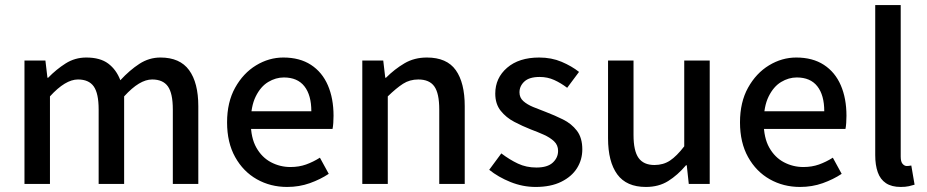

<svg xmlns="http://www.w3.org/2000/svg" viewBox="-20 -729 3676 761"><path d="M77 0V-489H160L168 -421H171Q203 -454 240 -477.5Q277 -501 322 -501Q377 -501 409 -477Q441 -453 457 -411Q494 -451 532.5 -476Q571 -501 616 -501Q693 -501 729.5 -451Q766 -401 766 -308V0H665V-295Q665 -359 645.5 -386.5Q626 -414 583 -414Q558 -414 530.5 -397.5Q503 -381 472 -347V0H371V-295Q371 -359 351.5 -386.5Q332 -414 289 -414Q239 -414 178 -347V0Z M1118 12Q1052 12 998 -18.5Q944 -49 912 -106.5Q880 -164 880 -244Q880 -324 912 -381.5Q944 -439 995 -470Q1046 -501 1103 -501Q1168 -501 1212.5 -472Q1257 -443 1279.5 -391Q1302 -339 1302 -270Q1302 -256 1301 -241.5Q1300 -227 1298 -218H959L958 -288H1214Q1214 -352 1186.5 -387Q1159 -422 1105 -422Q1073 -422 1043 -404Q1013 -386 993.5 -346.5Q974 -307 974 -244Q974 -183 996 -144Q1018 -105 1054 -86Q1090 -67 1131 -67Q1165 -67 1193 -77Q1221 -87 1248 -104L1283 -40Q1250 -18 1208 -3Q1166 12 1118 12Z M1416 0V-489H1499L1507 -421H1510Q1544 -455 1583 -478Q1622 -501 1672 -501Q1751 -501 1786.5 -451Q1822 -401 1822 -308V0H1721V-295Q1721 -359 1701.5 -386.5Q1682 -414 1638 -414Q1604 -414 1577.5 -397Q1551 -380 1517 -347V0Z M2103 12Q2052 12 2003.5 -7.5Q1955 -27 1919 -56L1967 -121Q2000 -96 2033 -80.5Q2066 -65 2106 -65Q2150 -65 2171 -84.5Q2192 -104 2192 -131Q2192 -154 2176 -169Q2160 -184 2135.5 -195Q2111 -206 2084 -216Q2051 -229 2018.5 -246Q1986 -263 1964.5 -290Q1943 -317 1943 -358Q1943 -420 1990 -460.5Q2037 -501 2117 -501Q2166 -501 2206 -484Q2246 -467 2275 -444L2228 -381Q2203 -400 2176.5 -412Q2150 -424 2119 -424Q2078 -424 2058.5 -406Q2039 -388 2039 -363Q2039 -342 2054 -328.5Q2069 -315 2093 -305Q2117 -295 2144 -285Q2178 -272 2211.5 -255.5Q2245 -239 2266.5 -211Q2288 -183 2288 -137Q2288 -96 2267 -62.5Q2246 -29 2204.5 -8.5Q2163 12 2103 12Z M2540 12Q2463 12 2426.5 -38Q2390 -88 2390 -181V-489H2491V-194Q2491 -131 2511 -103Q2531 -75 2574 -75Q2609 -75 2635.5 -92.5Q2662 -110 2692 -149V-489H2793V0H2710L2702 -74H2699Q2666 -35 2628.5 -11.5Q2591 12 2540 12Z M3151 12Q3085 12 3031 -18.5Q2977 -49 2945 -106.5Q2913 -164 2913 -244Q2913 -324 2945 -381.5Q2977 -439 3028 -470Q3079 -501 3136 -501Q3201 -501 3245.5 -472Q3290 -443 3312.5 -391Q3335 -339 3335 -270Q3335 -256 3334 -241.5Q3333 -227 3331 -218H2992L2991 -288H3247Q3247 -352 3219.5 -387Q3192 -422 3138 -422Q3106 -422 3076 -404Q3046 -386 3026.5 -346.5Q3007 -307 3007 -244Q3007 -183 3029 -144Q3051 -105 3087 -86Q3123 -67 3164 -67Q3198 -67 3226 -77Q3254 -87 3281 -104L3316 -40Q3283 -18 3241 -3Q3199 12 3151 12Z M3550 12Q3514 12 3491.5 -3Q3469 -18 3459 -46.5Q3449 -75 3449 -114V-709H3550V-108Q3550 -88 3557.5 -79.5Q3565 -71 3574 -71Q3578 -71 3582 -71.5Q3586 -72 3592 -73L3605 3Q3596 6 3582.5 9Q3569 12 3550 12Z"/></svg>

Font: Assistant ExtraLight SemiBold
Style: Regular
Weight: 600
Version: Version 3.000